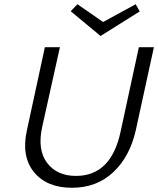

<svg xmlns="http://www.w3.org/2000/svg" viewBox="-20 -881 747 907"><path d="M640 -827 455 -711 314 -828 346 -861 467 -777 621 -861ZM636 -658H707L622 -268Q594 -142 515.5 -68Q437 6 320 6Q201 6 140.5 -68Q80 -142 107 -265L192 -658H263L179 -280Q156 -173 202.5 -111.5Q249 -50 339 -50Q504 -50 549 -256Z"/></svg>

Font: EauTest
Style: Italic
Weight: 400
Italic angle: -12°
Designer: Christian Thalmann (Catharsis Fonts)
Version: Version 0.001;PS 000.001;hotconv 1.0.88;makeotf.lib2.5.64775